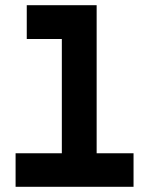

<svg xmlns="http://www.w3.org/2000/svg" viewBox="-20 -719 574 739"><path d="M218 0V-569L327 -699H352V-129L244 0ZM40 0V-129H218V0ZM244 0 352 -129H494V0ZM83 -569V-699H327L218 -569Z"/></svg>

Font: Foldit SemiBold
Style: Regular
Weight: 600
Version: Version 1.003